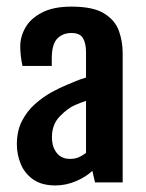

<svg xmlns="http://www.w3.org/2000/svg" viewBox="-20 -880 443 583"><path d="M148.4 -316.9Q106.4 -316.9 80.6 -335.2Q54.7 -353.5 43 -382.1Q31.2 -410.6 31.2 -441.9Q31.2 -482.4 46.6 -512.5Q62 -542.5 86.2 -564Q110.4 -585.4 136.5 -599.9Q162.6 -614.3 184.6 -623Q193.8 -627 209.7 -633.5Q225.6 -640.1 241.2 -644.5V-722.2Q241.2 -748.5 231.9 -764.2Q222.7 -779.8 196.8 -779.8Q170.4 -779.8 153.8 -762.7Q137.2 -745.6 137.2 -702.1V-679.7H48.3Q44.4 -698.2 43 -711.9Q41.5 -725.6 41.5 -739.3Q41.5 -769 57.4 -796.6Q73.2 -824.2 107.7 -842Q142.1 -859.9 197.3 -859.9Q263.2 -859.9 296.4 -839.1Q329.6 -818.4 341.1 -786.1Q352.5 -753.9 352.5 -718.8V-326.2H268.6L260.3 -361.3Q242.7 -343.8 211.7 -330.3Q180.7 -316.9 148.4 -316.9ZM192.9 -397.5Q208 -397.5 220 -402.8Q231.9 -408.2 241.2 -416V-573.7Q232.9 -570.8 227.3 -568.8Q221.7 -566.9 209 -561.5Q186.5 -552.2 162.1 -527.3Q137.7 -502.4 137.7 -463.4Q137.7 -434.1 152.1 -415.8Q166.5 -397.5 192.9 -397.5Z"/></svg>

Font: Fjalla One
Style: Regular
Weight: 400
Designer: Irina Smirnova, Eben Sorkin
Foundry: Sorkin Type
Version: Version 1.002; ttfautohint (v1.8.4.7-5d5b);gftools[0.9.25]